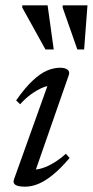

<svg xmlns="http://www.w3.org/2000/svg" viewBox="-20 -690 348 720"><path d="M32.5 -17.5 162.5 -380.5 177 -369.5Q161 -370 140.2 -361.5Q119.5 -353 97.5 -337.2Q75.5 -321.5 55.5 -299L40.5 -313.5Q75 -362.5 103.8 -389Q132.5 -415.5 157.5 -425.8Q182.5 -436 205 -436Q224 -436 233.2 -428.8Q242.5 -421.5 238 -408.5L108 -35.5L99.5 -54.5Q116 -52.5 137.2 -59Q158.5 -65.5 181.8 -79.5Q205 -93.5 227 -113.5L241 -97.5Q206 -56.5 176.5 -33Q147 -9.5 122.2 0.2Q97.5 10 75 10Q47.5 10 37.5 3Q27.5 -4 32.5 -17.5ZM181.5 -504.5H150.5L63.5 -661.5V-670H158.5ZM295.5 -504.5H270L215 -661.5V-670H308Z"/></svg>

Font: Newsreader 16pt
Style: Italic
Weight: 400
Italic angle: -17°
Designer: Hugues Gentile
Foundry: Production Type
Version: Version 1.003